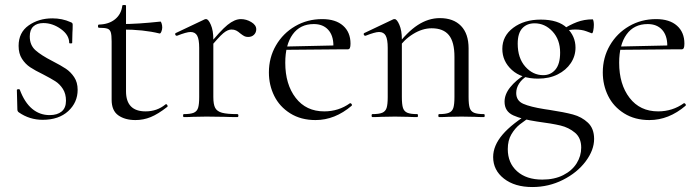

<svg xmlns="http://www.w3.org/2000/svg" viewBox="-20 -472 2822 774"><path d="M191 -226Q226 -208 245.5 -195Q265 -182 279 -161Q293 -140 293 -110Q293 -59 255 -24Q217 11 152 11Q99 11 56 -19Q50 -23 50 -31L48 -109Q48 -112 53.5 -112.5Q59 -113 60 -110Q79 -59 109.5 -33.5Q140 -8 180 -8Q211 -8 228.5 -22.5Q246 -37 246 -66Q246 -94 233.5 -113.5Q221 -133 203 -144.5Q185 -156 154 -172Q121 -188 101.5 -201Q82 -214 68.5 -235Q55 -256 55 -287Q55 -341 95.5 -369.5Q136 -398 191 -398Q231 -398 264 -383Q270 -381 271.5 -378.5Q273 -376 273 -372Q273 -352 272 -341L271 -299Q271 -297 265 -297Q259 -297 259 -299Q259 -331 225.5 -355Q192 -379 155 -379Q129 -379 114.5 -365.5Q100 -352 100 -325Q100 -290 123 -269.5Q146 -249 191 -226Z M430 -70V-305Q430 -331 426.5 -342Q423 -353 413 -356.5Q403 -360 379 -360Q375 -360 375 -366.5Q375 -373 379 -373Q419 -374 444 -394.5Q469 -415 473 -449Q473 -452 481 -452Q488 -452 488 -449V-104Q488 -23 567 -23Q613 -23 647 -51L649 -52Q653 -52 655 -47.5Q657 -43 654 -41Q617 -12 587.5 0Q558 12 526 12Q484 12 457 -7Q430 -26 430 -70ZM471 -353V-375Q534 -375 627 -385Q629 -385 631.5 -377.5Q634 -370 634 -361Q634 -353 630.5 -344.5Q627 -336 623 -337Q559 -353 471 -353Z M951 -395Q973 -395 993 -383Q1013 -371 1013 -354Q1013 -341 1004 -332Q995 -323 980 -323Q971 -323 964.5 -326.5Q958 -330 949 -337Q940 -345 932 -349Q924 -353 913 -353Q898 -353 880 -338Q862 -323 819 -271L815 -282Q868 -348 897 -371.5Q926 -395 951 -395ZM721 -12Q748 -12 761 -17.5Q774 -23 778.5 -37Q783 -51 783 -81V-279Q783 -313 775 -328Q767 -343 748 -343Q732 -343 694 -328H692Q688 -328 686.5 -332.5Q685 -337 689 -339L805 -394Q807 -395 811 -395Q820 -395 830 -372Q840 -349 840 -313V-81Q840 -51 847.5 -37Q855 -23 875 -17.5Q895 -12 937 -12Q941 -12 941 -6Q941 0 937 0Q905 0 886 -1L812 -2L757 -1Q744 0 721 0Q718 0 718 -6Q718 -12 721 -12Z M1064 -180Q1064 -240 1092.5 -289Q1121 -338 1170 -366.5Q1219 -395 1279 -395Q1333 -395 1363 -368.5Q1393 -342 1393 -296Q1393 -284 1390.5 -278.5Q1388 -273 1381 -273H1323L1324 -288Q1324 -329 1303 -352Q1282 -375 1245 -375Q1190 -375 1160 -333.5Q1130 -292 1130 -219Q1130 -132 1172 -77.5Q1214 -23 1287 -23Q1345 -23 1391 -56H1392Q1395 -56 1397.5 -52.5Q1400 -49 1398 -46Q1330 12 1252 12Q1193 12 1150 -15Q1107 -42 1085.5 -85.5Q1064 -129 1064 -180ZM1111 -284 1339 -289V-273L1112 -271Z M1750 -12Q1777 -12 1790 -17.5Q1803 -23 1807.5 -37Q1812 -51 1812 -81V-243Q1812 -303 1789.5 -330.5Q1767 -358 1720 -358Q1683 -358 1645.5 -335Q1608 -312 1581 -272L1577 -284Q1621 -343 1664 -371Q1707 -399 1753 -399Q1808 -399 1838.5 -367.5Q1869 -336 1869 -277V-81Q1869 -51 1873.5 -37Q1878 -23 1891 -17.5Q1904 -12 1931 -12Q1934 -12 1934 -6Q1934 0 1931 0Q1908 0 1895 -1L1841 -2L1786 -1Q1773 0 1750 0Q1747 0 1747 -6Q1747 -12 1750 -12ZM1481 -12Q1508 -12 1521 -17.5Q1534 -23 1538.5 -37Q1543 -51 1543 -81V-279Q1543 -313 1535 -328Q1527 -343 1508 -343Q1492 -343 1454 -328H1452Q1448 -328 1446.5 -332.5Q1445 -337 1449 -339L1565 -394Q1567 -395 1571 -395Q1580 -395 1590 -372Q1600 -349 1600 -313V-81Q1600 -51 1604.5 -37Q1609 -23 1622 -17.5Q1635 -12 1662 -12Q1665 -12 1665 -6Q1665 0 1662 0Q1639 0 1626 -1L1572 -2L1517 -1Q1504 0 1481 0Q1478 0 1478 -6Q1478 -12 1481 -12Z M1968 161Q1968 115 2006 70.5Q2044 26 2121 -20L2131 -9Q2095 14 2075.5 29.5Q2056 45 2041.5 69.5Q2027 94 2027 129Q2027 185 2064.5 218.5Q2102 252 2166 252Q2215 252 2250.5 234Q2286 216 2304.5 186.5Q2323 157 2323 123Q2323 84 2298 63Q2273 42 2239.5 34Q2206 26 2145 18Q2084 9 2049 -7Q2014 -23 2014 -62Q2014 -92 2037 -120.5Q2060 -149 2097 -172L2104 -165Q2084 -153 2072.5 -135Q2061 -117 2061 -97Q2061 -66 2089.5 -53.5Q2118 -41 2175 -32L2195 -29Q2254 -20 2289.5 -10.5Q2325 -1 2350 22.5Q2375 46 2375 88Q2375 133 2341 178.5Q2307 224 2249.5 253Q2192 282 2126 282Q2055 282 2011.5 248Q1968 214 1968 161ZM2005 -275Q2005 -327 2049 -360Q2093 -393 2160 -393Q2231 -393 2265.5 -359.5Q2300 -326 2300 -280Q2300 -246 2281 -217.5Q2262 -189 2228 -172Q2194 -155 2149 -155Q2082 -155 2043.5 -190Q2005 -225 2005 -275ZM2238 -260Q2238 -312 2207.5 -345Q2177 -378 2135 -378Q2104 -378 2085.5 -358Q2067 -338 2067 -296Q2067 -238 2097.5 -203.5Q2128 -169 2170 -169Q2200 -169 2219 -191.5Q2238 -214 2238 -260ZM2369 -394Q2371 -394 2372.5 -387Q2374 -380 2374 -372Q2374 -360 2371.5 -348Q2369 -336 2365 -338Q2362 -339 2343.5 -346Q2325 -353 2299 -353Q2278 -353 2252 -346L2243 -318L2244 -351Q2277 -372 2306 -383Q2335 -394 2369 -394Z M2410 -180Q2410 -240 2438.5 -289Q2467 -338 2516 -366.5Q2565 -395 2625 -395Q2679 -395 2709 -368.5Q2739 -342 2739 -296Q2739 -284 2736.5 -278.5Q2734 -273 2727 -273H2669L2670 -288Q2670 -329 2649 -352Q2628 -375 2591 -375Q2536 -375 2506 -333.5Q2476 -292 2476 -219Q2476 -132 2518 -77.5Q2560 -23 2633 -23Q2691 -23 2737 -56H2738Q2741 -56 2743.5 -52.5Q2746 -49 2744 -46Q2676 12 2598 12Q2539 12 2496 -15Q2453 -42 2431.5 -85.5Q2410 -129 2410 -180ZM2457 -284 2685 -289V-273L2458 -271Z"/></svg>

Font: Cormorant
Style: Regular
Weight: 400
Designer: Christian Thalmann (Catharsis Fonts)
Foundry: Catharsis Fonts
Version: Version 4.000